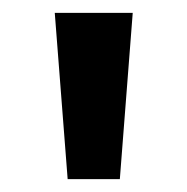

<svg xmlns="http://www.w3.org/2000/svg" viewBox="-20 -734 291 298"><path d="M186 -714 166 -456H85L65 -714Z"/></svg>

Font: Noto Sans Bassa Vah SemiBold
Style: Regular
Weight: 600
Designer: Monotype Design Team
Foundry: Monotype Imaging Inc.
Version: Version 2.002; ttfautohint (v1.8.4.7-5d5b)